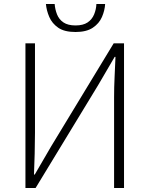

<svg xmlns="http://www.w3.org/2000/svg" viewBox="-20 -946 751 966"><path d="M108 0V-728H156V-278Q156 -226 154.5 -173.5Q153 -121 151 -68H155L237 -209L552 -728H604V0H554V-455Q554 -508 556.5 -558Q559 -608 561 -660H557L474 -518L159 0ZM360 -785Q304 -785 273 -806.5Q242 -828 228 -860.5Q214 -893 211 -926H255Q257 -899 267 -873.5Q277 -848 299.5 -833Q322 -818 360 -818Q398 -818 420.5 -833Q443 -848 453.5 -873.5Q464 -899 465 -926H509Q507 -893 493 -860.5Q479 -828 447 -806.5Q415 -785 360 -785Z"/></svg>

Font: Noto Sans SC ExtraLight
Style: Regular
Weight: 250
Designer: Ryoko NISHIZUKA 西塚涼子 (kana, bopomofo & ideographs); Paul D. Hunt (Latin, Greek & Cyrillic); Sandoll Communications 산돌커뮤니
Foundry: Adobe
Version: Version 2.004-H2;hotconv 1.0.118;makeotfexe 2.5.65603